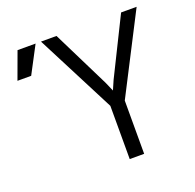

<svg xmlns="http://www.w3.org/2000/svg" viewBox="-128 -866 1016 1000"><g transform="rotate(-20 380.0 -366.5)"><path d="M286 -733 443 -416 483 -324H447L487 -416L644 -733H730L505 -295V0H425V-295L200 -733ZM170 -733 91 -583H15L70 -733Z"/></g></svg>

Font: Kreadon
Style: Regular
Weight: 400
Designer: kohakuno
Foundry: StudioGnu
Version: Version 1.000;Glyphs 3.1.2 (3151)